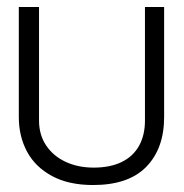

<svg xmlns="http://www.w3.org/2000/svg" viewBox="-20 -521 527 551"><path d="M451 -185V-501H396V-175Q396 -133 379 -102.5Q362 -72 329 -56Q296 -40 249 -40Q204 -40 168.5 -56.5Q133 -73 112.5 -103.5Q92 -134 92 -175V-501H34V-185Q34 -130 57.5 -86Q81 -42 129 -16Q177 10 247 10Q349 10 400 -42.5Q451 -95 451 -185Z"/></svg>

Font: AdventPro_ExpandedRegular
Style: ExpandedRegular
Weight: 400
Width: 7
Designer: VivaRado, Andreas Kalpakidis
Foundry: VivaRado, Andreas Kalpakidis
Version: Version 3.000